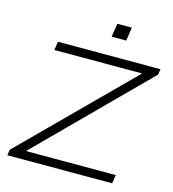

<svg xmlns="http://www.w3.org/2000/svg" viewBox="-127 -998 996 1103"><g transform="rotate(15 370.5 -446.5)"><path d="M19 0 24 -34 677 -686 678 -654H123L131 -705H741L735 -671L84 -19L83 -51H650L642 0ZM421 -813 434 -893H520L508 -813Z"/></g></svg>

Font: Nunito Sans 7pt Expanded ExtraLight
Style: Italic
Weight: 250
Width: 7
Italic angle: -9°
Designer: Vernon Adams
Foundry: Vernon Adams
Version: Version 3.101;gftools[0.9.27]